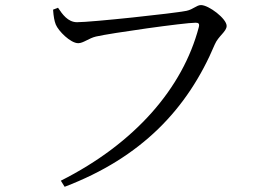

<svg xmlns="http://www.w3.org/2000/svg" viewBox="-20 -703 1040 741"><path d="M214.8 -5.6 229.5 17.9C525.1 -94.8 703.7 -281.6 808.8 -531.3C822.7 -564.1 854.7 -581.1 854.7 -603C854.7 -631.1 785.5 -683.4 755.8 -683.4C738.6 -683.4 725.8 -666.7 699.7 -661.2C652.2 -651.4 333.8 -617.3 277.4 -617.3C241.7 -617.3 220.3 -648.6 203.9 -673.1L184.8 -665.7C186.9 -638.1 189.7 -622.9 195.1 -608.7C205.1 -583.6 252 -536.3 281.9 -536.3C301.4 -536.3 323.1 -555.7 350.4 -562C407.4 -575.2 691 -615.3 734.6 -615.3C745.1 -615.3 751.3 -612.9 747.1 -597.6C685.4 -363.5 501.3 -150 214.8 -5.6Z"/></svg>

Font: Source Han Serif CN VF
Style: Regular
Weight: 250
Designer: Ryoko NISHIZUKA 西塚涼子 (kana & ideographs); Frank Grießhammer (Latin, Greek & Cyrillic); Wenlong ZHANG 张文龙 (bopomofo); San
Foundry: Adobe
Version: Version 2.002;hotconv 1.1.0;makeotfexe 2.6.0